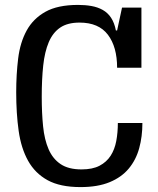

<svg xmlns="http://www.w3.org/2000/svg" viewBox="-20 -751 644 782"><path d="M304 -659Q255 -659 225 -638.5Q195 -618 178.5 -579Q162 -540 156 -484Q150 -428 150 -357Q150 -291 155.5 -236.5Q161 -182 178 -143Q195 -104 227 -82.5Q259 -61 312 -61Q357 -61 385.5 -76Q414 -91 430.5 -116.5Q447 -142 453.5 -176.5Q460 -211 460 -250H560Q560 -195 547 -147.5Q534 -100 504.5 -64.5Q475 -29 426.5 -9Q378 11 308 11Q225 11 174 -17Q123 -45 94.5 -96Q66 -147 56 -218Q46 -289 46 -375Q46 -448 54 -513Q62 -578 88.5 -626.5Q115 -675 165 -703Q215 -731 298 -731Q327 -731 352.5 -726.5Q378 -722 398.5 -710.5Q419 -699 432.5 -678.5Q446 -658 452 -627H457L477 -720H556V-475H457Q457 -560 419.5 -609.5Q382 -659 304 -659Z"/></svg>

Font: HermeneusOne
Style: Regular
Weight: 400
Designer: Rodrigo Fuenzalida, Pablo Impallari
Foundry: Pablo Impallari, Rodrigo Fuenzalida
Version: Version 1.000; ttfautohint (v0.8) -G 200 -r 50